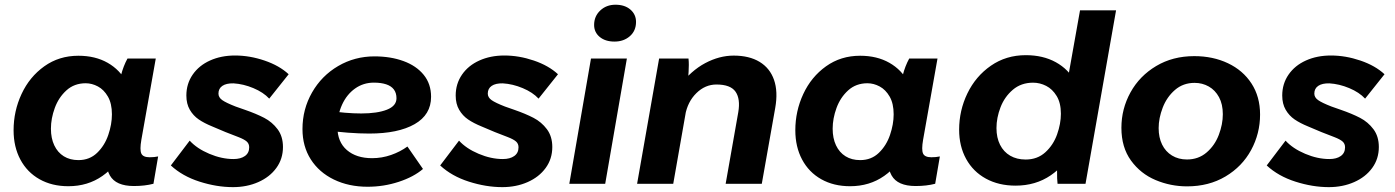

<svg xmlns="http://www.w3.org/2000/svg" viewBox="-20 -763 5792 797"><path d="M426.2 -166.6 445.4 -165.2 477.2 -430.8Q479.4 -438.8 482.2 -450.2Q492.2 -489 509.2 -520H626.6L566.8 -182.8Q559.6 -141.4 566.6 -125.8Q573.6 -110.2 601.2 -110.2Q620.6 -110.2 636.4 -113.6L617 -0.2Q581 9.2 535.8 9.2Q461 9.2 436.1 -34.6Q411.2 -78.4 426.2 -166.6ZM532.8 -302.2Q532.8 -219 499.6 -147.3Q466.4 -75.6 405.4 -32.8Q344.4 10 263.6 10Q195.6 10 144.1 -19Q92.6 -48 64.5 -100.8Q36.4 -153.6 36.4 -222.2Q36.4 -301.8 69.5 -372.9Q102.6 -444 163.9 -487.8Q225.2 -531.6 305.4 -531.6Q375.4 -531.6 426.9 -502.3Q478.4 -473 505.6 -420.7Q532.8 -368.4 532.8 -302.2ZM191.4 -228.8Q191.4 -189.2 205.3 -159.7Q219.2 -130.2 244.8 -114.3Q270.4 -98.4 305.6 -98.4Q351.8 -98.4 383.1 -128.5Q414.4 -158.6 429.5 -202.9Q444.6 -247.2 444.6 -288.4Q444.6 -333.2 428 -362Q411.4 -390.8 386.5 -404.1Q361.6 -417.4 335.8 -417.4Q288.4 -417.4 255.9 -388Q223.4 -358.6 207.4 -314.8Q191.4 -271 191.4 -228.8Z M689.2 -76.2 767.4 -179.2Q797.2 -146.4 848.8 -124.6Q900.4 -102.8 949.4 -102.8Q979 -102.8 996.7 -115.4Q1014.4 -128 1014.4 -151.6Q1014.4 -166.4 1004.2 -175.5Q994 -184.6 970.2 -193.8Q916.8 -213.6 861.2 -238Q827.8 -251.6 805 -267.2Q782.2 -282.8 767.9 -307.4Q753.6 -332 753.6 -366.4Q753.6 -415.2 779.8 -453.2Q806 -491.2 852 -511.9Q898 -532.6 955.6 -532.6Q1016.6 -532.6 1078.2 -511.6Q1139.8 -490.6 1178.2 -454.8L1097.6 -353.6Q1073.4 -379.8 1031.8 -397.2Q990.2 -414.6 949.2 -417Q919.4 -417.6 903.1 -406.6Q886.8 -395.6 886.8 -374.4Q886.8 -358.6 902.6 -347.4Q918.4 -336.2 958 -320.8Q973.8 -315.8 996.2 -307.4Q1043.6 -291 1076.7 -273.8Q1109.8 -256.6 1132.2 -226.7Q1154.6 -196.8 1154.6 -152.8Q1154.6 -103.6 1127.1 -65.8Q1099.6 -28 1052.1 -7.1Q1004.6 13.8 947.2 13.8Q879.6 13.8 808.3 -9Q737 -31.8 689.2 -76.2Z M1235.6 -227.2Q1235.6 -309.8 1275.4 -379.3Q1315.2 -448.8 1383.8 -488.9Q1452.4 -529 1534.6 -529Q1601.4 -529 1654.8 -509.5Q1708.2 -490 1738.8 -452.4Q1769.4 -414.8 1769.4 -361.2Q1769.4 -286.6 1701 -247.6Q1632.6 -208.6 1512.8 -208.6Q1430.4 -208.6 1323.2 -223L1335.4 -304.2Q1416 -292 1479.6 -292Q1546 -292 1585.9 -307.6Q1625.8 -323.2 1625.8 -355.2Q1625.8 -377 1615 -391.5Q1604.2 -406 1583 -413Q1561.8 -420 1532.2 -420Q1488.2 -420 1453.7 -395.4Q1419.2 -370.8 1399.9 -328.4Q1380.6 -286 1380.6 -235.8Q1380.6 -174 1419.8 -140.2Q1459 -106.4 1524.6 -106.4Q1565.2 -106.4 1603.3 -119.7Q1641.4 -133 1671.2 -154.8L1735.8 -61.6Q1697.2 -28.6 1635.1 -8.2Q1573 12.2 1505.8 12.2Q1427.8 12.2 1366.2 -17.6Q1304.6 -47.4 1270.1 -101.4Q1235.6 -155.4 1235.6 -227.2Z M1807.2 -76.2 1885.4 -179.2Q1915.2 -146.4 1966.8 -124.6Q2018.4 -102.8 2067.4 -102.8Q2097 -102.8 2114.7 -115.4Q2132.4 -128 2132.4 -151.6Q2132.4 -166.4 2122.2 -175.5Q2112 -184.6 2088.2 -193.8Q2034.8 -213.6 1979.2 -238Q1945.8 -251.6 1923 -267.2Q1900.2 -282.8 1885.9 -307.4Q1871.6 -332 1871.6 -366.4Q1871.6 -415.2 1897.8 -453.2Q1924 -491.2 1970 -511.9Q2016 -532.6 2073.6 -532.6Q2134.6 -532.6 2196.2 -511.6Q2257.8 -490.6 2296.2 -454.8L2215.6 -353.6Q2191.4 -379.8 2149.8 -397.2Q2108.2 -414.6 2067.2 -417Q2037.4 -417.6 2021.1 -406.6Q2004.8 -395.6 2004.8 -374.4Q2004.8 -358.6 2020.6 -347.4Q2036.4 -336.2 2076 -320.8Q2091.8 -315.8 2114.2 -307.4Q2161.6 -291 2194.7 -273.8Q2227.8 -256.6 2250.2 -226.7Q2272.6 -196.8 2272.6 -152.8Q2272.6 -103.6 2245.1 -65.8Q2217.6 -28 2170.1 -7.1Q2122.6 13.8 2065.2 13.8Q1997.6 13.8 1926.3 -9Q1855 -31.8 1807.2 -76.2Z M2433.2 -520H2582.2L2492.2 0H2343.2ZM2446.2 -659.4Q2446.2 -695.6 2471.7 -719.5Q2497.2 -743.4 2534.8 -743.4Q2573.6 -743.4 2596.9 -723.2Q2620.2 -703 2620.2 -672Q2620.2 -635.2 2594.6 -612.8Q2569 -590.4 2530.8 -590.4Q2492.6 -590.4 2469.4 -609.7Q2446.2 -629 2446.2 -659.4Z M2716 -520H2838Q2839.4 -507 2839.3 -493.3Q2839.2 -479.6 2838.4 -464.8Q2837.8 -449.6 2835.4 -423L2845 -400.6L2774.6 0H2624.6ZM3025.4 -532.2Q3090.2 -532.2 3133.1 -506.2Q3176 -480.2 3193 -431.5Q3210 -382.8 3198 -315L3142.2 0H2992.2L3044.6 -297.2Q3054 -352.6 3033.2 -382.4Q3012.4 -412.2 2954 -412.2Q2907 -412.2 2870.6 -376.3Q2834.2 -340.4 2824.2 -284.4L2799 -405Q2848.6 -469.8 2907.4 -501Q2966.2 -532.2 3025.4 -532.2Z M3671.2 -166.6 3690.4 -165.2 3722.2 -430.8Q3724.4 -438.8 3727.2 -450.2Q3737.2 -489 3754.2 -520H3871.6L3811.8 -182.8Q3804.6 -141.4 3811.6 -125.8Q3818.6 -110.2 3846.2 -110.2Q3865.6 -110.2 3881.4 -113.6L3862 -0.2Q3826 9.2 3780.8 9.2Q3706 9.2 3681.1 -34.6Q3656.2 -78.4 3671.2 -166.6ZM3777.8 -302.2Q3777.8 -219 3744.6 -147.3Q3711.4 -75.6 3650.4 -32.8Q3589.4 10 3508.6 10Q3440.6 10 3389.1 -19Q3337.6 -48 3309.5 -100.8Q3281.4 -153.6 3281.4 -222.2Q3281.4 -301.8 3314.5 -372.9Q3347.6 -444 3408.9 -487.8Q3470.2 -531.6 3550.4 -531.6Q3620.4 -531.6 3671.9 -502.3Q3723.4 -473 3750.6 -420.7Q3777.8 -368.4 3777.8 -302.2ZM3436.4 -228.8Q3436.4 -189.2 3450.3 -159.7Q3464.2 -130.2 3489.8 -114.3Q3515.4 -98.4 3550.6 -98.4Q3596.8 -98.4 3628.1 -128.5Q3659.4 -158.6 3674.5 -202.9Q3689.6 -247.2 3689.6 -288.4Q3689.6 -333.2 3673 -362Q3656.4 -390.8 3631.5 -404.1Q3606.6 -417.4 3580.8 -417.4Q3533.4 -417.4 3500.9 -388Q3468.4 -358.6 3452.4 -314.8Q3436.4 -271 3436.4 -228.8Z M4372 -112 4429.8 -407.6H4407.6L4463.2 -720H4612.8L4486 0H4370Q4367.6 -17.6 4367.9 -54.1Q4368.2 -90.6 4372 -112ZM4472 -304.6Q4472 -220.8 4438.2 -149.4Q4404.4 -78 4341.6 -35.2Q4278.8 7.6 4195.6 7.6Q4125.8 7.6 4072.7 -21.4Q4019.6 -50.4 3990.5 -103.2Q3961.4 -156 3961.4 -224.6Q3961.4 -304.2 3995.7 -375.3Q4030 -446.4 4093.2 -490.2Q4156.4 -534 4238 -534Q4309.8 -534 4362.8 -504.7Q4415.8 -475.4 4443.9 -423.1Q4472 -370.8 4472 -304.6ZM4116.4 -231.2Q4116.4 -191.6 4131.2 -162.1Q4146 -132.6 4173.3 -116.7Q4200.6 -100.8 4237.6 -100.8Q4286.2 -100.8 4319.3 -130.9Q4352.4 -161 4368.1 -205.3Q4383.8 -249.6 4383.8 -290.8Q4383.8 -335.6 4366.3 -364.4Q4348.8 -393.2 4322.7 -406.5Q4296.6 -419.8 4268.4 -419.8Q4218.8 -419.8 4184.3 -390.4Q4149.8 -361 4133.1 -317.4Q4116.4 -273.8 4116.4 -231.2Z M4635 -232.4Q4635 -311.2 4672.7 -379.5Q4710.4 -447.8 4779.3 -488.9Q4848.2 -530 4937.4 -530Q5015 -530 5077.3 -500.5Q5139.6 -471 5175.1 -416.3Q5210.6 -361.6 5210.6 -287.6Q5210.6 -208.6 5173.4 -140.1Q5136.2 -71.6 5067.1 -30.5Q4998 10.6 4907.6 10.6Q4839.2 10.6 4776.9 -15.6Q4714.6 -41.8 4674.8 -96.6Q4635 -151.4 4635 -232.4ZM5056 -288.8Q5056 -330.4 5040.2 -359.6Q5024.4 -388.8 4997.7 -403.9Q4971 -419 4938.8 -419Q4891.2 -419 4857.3 -389.6Q4823.4 -360.2 4806.5 -316.3Q4789.6 -272.4 4789.6 -231.2Q4789.6 -192 4804 -162.8Q4818.4 -133.6 4845.1 -117.3Q4871.8 -101 4907.2 -101Q4954.8 -101 4988.7 -130.1Q5022.6 -159.2 5039.3 -203.1Q5056 -247 5056 -288.8Z M5238.2 -76.2 5316.4 -179.2Q5346.2 -146.4 5397.8 -124.6Q5449.4 -102.8 5498.4 -102.8Q5528 -102.8 5545.7 -115.4Q5563.4 -128 5563.4 -151.6Q5563.4 -166.4 5553.2 -175.5Q5543 -184.6 5519.2 -193.8Q5465.8 -213.6 5410.2 -238Q5376.8 -251.6 5354 -267.2Q5331.2 -282.8 5316.9 -307.4Q5302.6 -332 5302.6 -366.4Q5302.6 -415.2 5328.8 -453.2Q5355 -491.2 5401 -511.9Q5447 -532.6 5504.6 -532.6Q5565.6 -532.6 5627.2 -511.6Q5688.8 -490.6 5727.2 -454.8L5646.6 -353.6Q5622.4 -379.8 5580.8 -397.2Q5539.2 -414.6 5498.2 -417Q5468.4 -417.6 5452.1 -406.6Q5435.8 -395.6 5435.8 -374.4Q5435.8 -358.6 5451.6 -347.4Q5467.4 -336.2 5507 -320.8Q5522.8 -315.8 5545.2 -307.4Q5592.6 -291 5625.7 -273.8Q5658.8 -256.6 5681.2 -226.7Q5703.6 -196.8 5703.6 -152.8Q5703.6 -103.6 5676.1 -65.8Q5648.6 -28 5601.1 -7.1Q5553.6 13.8 5496.2 13.8Q5428.6 13.8 5357.3 -9Q5286 -31.8 5238.2 -76.2Z"/></svg>

Font: Fixel Italic Variable Display Thin
Style: Italic
Weight: 100
Italic angle: -10°
Designer: AlfaBravo + MacPaw
Foundry: Kyrylo Tkachov, Marchela Mozhyna, Serhii Makarenko, Maria Weinstein, Zakhar Kryvoshyya
Version: Version 1.210;Glyphs 3.2 (3217)